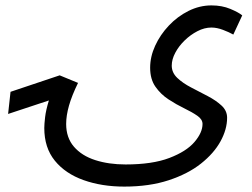

<svg xmlns="http://www.w3.org/2000/svg" viewBox="-20 -504 933 711"><path d="M440 187Q357 187 289.5 163Q222 139 183 91Q144 43 144 -30Q144 -44 147 -70Q150 -96 161 -132L10 -82L19 -164L201 -225L269 -197Q246 -150 235.5 -113Q225 -76 225 -45Q225 6 254 39.5Q283 73 333 89Q383 105 445 105Q544 105 607 81Q670 57 700 22Q730 -13 730 -45Q730 -62 710.5 -75.5Q691 -89 662 -103Q633 -117 604 -136Q575 -155 555.5 -183Q536 -211 536 -253Q536 -294 554.5 -334.5Q573 -375 605 -409Q637 -443 678 -463.5Q719 -484 763 -484Q802 -484 833 -471Q864 -458 877 -447L844 -376Q828 -385 805.5 -393.5Q783 -402 763 -402Q737 -402 711 -388.5Q685 -375 663.5 -354Q642 -333 629 -308.5Q616 -284 616 -261Q616 -235 636.5 -215.5Q657 -196 688 -180Q719 -164 749.5 -148Q780 -132 800.5 -113Q821 -94 821 -68Q821 -25 796.5 19.5Q772 64 724 102Q676 140 604.5 163.5Q533 187 440 187Z"/></svg>

Font: Go Noto Kurrent-Regular
Style: Regular
Weight: 400
Designer: Monotype Design Team
Foundry: Monotype Imaging Inc.
Version: Version 2.012; ttfautohint (v1.8.4.7-5d5b)